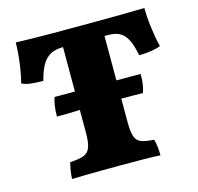

<svg xmlns="http://www.w3.org/2000/svg" viewBox="-101 -785 920 894"><g transform="rotate(-15 359.5 -338.0)"><path d="M255 -601Q219 -601 194.5 -587Q170 -573 154.5 -545Q139 -517 128 -473Q100 -473 73 -475.5Q46 -478 25 -488Q36 -529 43 -583Q50 -637 50 -679Q92 -678 133 -677Q174 -676 228 -676Q282 -676 363 -676Q435 -676 488.5 -676.5Q542 -677 585.5 -677.5Q629 -678 670 -679Q670 -637 676.5 -585.5Q683 -534 694 -489Q674 -481 647.5 -477Q621 -473 590 -473Q577 -541 552.5 -571Q528 -601 477 -601ZM257 -641H457V-187Q457 -141 464.5 -117.5Q472 -94 493 -85.5Q514 -77 555 -75Q560 -62 562.5 -39.5Q565 -17 565 3Q537 1 485.5 0.5Q434 0 370 0Q328 0 282.5 0.5Q237 1 199 1.5Q161 2 139 3Q139 -15 143 -38Q147 -61 151 -75Q193 -77 216 -85.5Q239 -94 248 -117.5Q257 -141 257 -187ZM146 -296Q146 -325 149.5 -348Q153 -371 159 -387H297H419H574Q574 -361 571 -339Q568 -317 561 -298Q530 -299 509 -299Q488 -299 466.5 -299Q445 -299 413 -299L293 -298Q272 -299 249 -298Q226 -297 201 -296.5Q176 -296 146 -296Z"/></g></svg>

Font: Vollkorn Black
Style: Regular
Weight: 900
Designer: Friedrich Althausen
Foundry: Friedrich Althausen
Version: Version 5.000